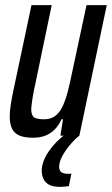

<svg xmlns="http://www.w3.org/2000/svg" viewBox="-20 -530 437 750"><path d="M109 8Q76 8 56 -0.5Q36 -9 27 -27.5Q18 -46 18 -75Q18 -95 22 -121Q26 -147 33 -180L103 -510H182L120 -212Q111 -172 107 -146Q103 -120 102 -104Q102 -88 107 -79Q112 -70 123.5 -67Q135 -64 152 -64Q178 -64 195.5 -77Q213 -90 224.5 -114.5Q236 -139 245 -173.5Q254 -208 263 -253L318 -510H397L290 0H216L226 -64H220Q210 -41 194.5 -25Q179 -9 158 -0.5Q137 8 109 8ZM215 200Q188 200 172.5 192Q157 184 150 169.5Q143 155 143 137Q143 102 170 62Q197 22 241 -10L290 0Q274 12 255.5 33.5Q237 55 224 78.5Q211 102 211 122Q211 135 219 142Q227 149 247 149Q249 149 251 149Q253 149 259 148L249 197Q241 198 232 199Q223 200 215 200Z"/></svg>

Font: Saira ExtraCondensed Medium
Style: Italic
Weight: 500
Width: 2
Italic angle: -12°
Designer: Hector Gatti with collaboration of the Omnibus-Type team
Foundry: Omnibus-Type
Version: Version 1.101